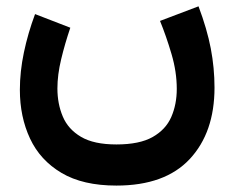

<svg xmlns="http://www.w3.org/2000/svg" viewBox="-20 -368 736 604"><path d="M346.2 86.4Q418.9 86.4 460.2 63Q501.5 39.6 518.8 0Q536.1 -39.6 536.1 -88.4Q536.1 -142.1 519.5 -198.2Q502.9 -254.4 483.4 -302.2L604.5 -348.1Q631.3 -276.9 643.1 -215.6Q654.8 -154.3 654.8 -92.3Q654.8 48.8 576.9 132.3Q499 215.8 346.2 215.8Q240.7 215.8 173.6 176Q106.4 136.2 74.5 67.9Q42.5 -0.5 42.5 -85.4Q42.5 -142.6 55.2 -203.1Q67.9 -263.7 90.3 -323.7L201.2 -280.8Q184.1 -230.5 172.4 -181.6Q160.6 -132.8 160.6 -89.8Q160.6 -41.5 177.5 -1.5Q194.3 38.6 234.9 62.5Q275.4 86.4 346.2 86.4Z"/></svg>

Font: Vazirmatn RD UI FD
Style: Bold
Weight: 700
Designer: Saber Rastikerdar
Foundry: Saber Rastikerdar
Version: Version 33.003